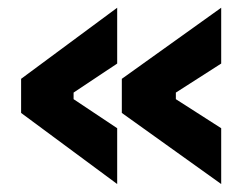

<svg xmlns="http://www.w3.org/2000/svg" viewBox="-20 -500 626 484"><path d="M537.6 -36.1 287.1 -215.3V-301.3L537.6 -480.5V-339.8L423.3 -266.6V-250L537.6 -176.8ZM275.4 -36.1 33.2 -215.3V-301.3L275.4 -480.5V-339.8L165.5 -266.6V-250L275.4 -176.8Z"/></svg>

Font: Caskaydia Cove
Style: Bold
Weight: 700
Monospace: yes
Designer: Aaron Bell
Foundry: Saja Typeworks
Version: Version 4.300; ttfautohint (v1.8.3)